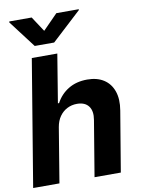

<svg xmlns="http://www.w3.org/2000/svg" viewBox="-102 -1022 798 1089"><g transform="rotate(-10 296.5 -477.0)"><path d="M202.1 -315.2 150.1 0H-1.3L119.2 -727.5H266.1L220.4 -448.8H227.1Q253 -497.4 298.8 -525Q344.6 -552.7 406.9 -552.7Q463.8 -552.7 502 -528Q540.2 -503.3 556.2 -457.4Q572.3 -411.4 561.6 -347.3L503.6 0H352.2L405.4 -320.3Q414 -370.8 392.9 -398.9Q371.9 -427 325.9 -427.1Q295.1 -427.1 269.2 -413.8Q243.3 -400.5 225.7 -375.6Q208.2 -350.8 202.1 -315.2ZM158.3 -953.9 215.3 -867.2 300.5 -953.9H429.8L428.8 -948.6L259.3 -792H147.4L28.4 -948.6L29.4 -953.9Z"/></g></svg>

Font: Inter Tight
Style: Italic
Weight: 400
Italic angle: -9.39999°
Designer: Rasmus Andersson
Foundry: rsms
Version: Version 3.002